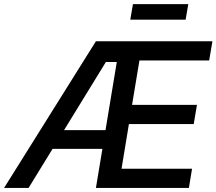

<svg xmlns="http://www.w3.org/2000/svg" viewBox="-43 -932 1073 952"><path d="M-22.9 0 432.6 -727.5H1010.3L994.1 -632.3H648.4L611.8 -412.1H933.6L917.5 -316.9H596.2L559.6 -95.2H909.2L893.6 0H432.6L536.1 -624.5H481.9L98.6 0ZM177.2 -193.8 192.4 -286.6H537.6L522.5 -193.8ZM890.6 -911.6 877.4 -834.5H603L616.2 -911.6Z"/></svg>

Font: Inter 17pt Medium
Style: Italic
Weight: 500
Italic angle: -9.3988°
Version: Version 4.001;git-66647c0bb